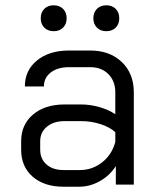

<svg xmlns="http://www.w3.org/2000/svg" viewBox="-20 -698 596 726"><path d="M60 -132V-164Q60 -227 105 -265Q150 -303 224 -303H288Q321 -303 356 -293Q391 -283 416 -266V-349Q416 -391 390 -417.5Q364 -444 321 -444H241Q198 -444 172 -424Q146 -404 146 -371H74Q74 -432 120 -469.5Q166 -507 241 -507H321Q395 -507 440.5 -463.5Q486 -420 486 -349V0H418V-70Q395 -34 357.5 -13Q320 8 280 8H220Q147 8 103.5 -30Q60 -68 60 -132ZM282 -55Q329 -55 366 -84Q403 -113 416 -161V-198Q396 -217 360.5 -228.5Q325 -240 288 -240H224Q183 -240 157.5 -219Q132 -198 132 -164V-132Q132 -97 156 -76Q180 -55 220 -55ZM134 -629Q134 -651 147.5 -664.5Q161 -678 183 -678Q205 -678 218.5 -664.5Q232 -651 232 -629Q232 -607 218.5 -593.5Q205 -580 183 -580Q161 -580 147.5 -593.5Q134 -607 134 -629ZM333 -629Q333 -651 346.5 -664.5Q360 -678 382 -678Q404 -678 417.5 -664.5Q431 -651 431 -629Q431 -607 417.5 -593.5Q404 -580 382 -580Q360 -580 346.5 -593.5Q333 -607 333 -629Z"/></svg>

Font: Stavian Regular
Style: Regular
Weight: 400
Version: Version 1.000; ttfautohint (v1.6)